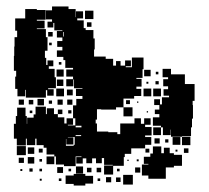

<svg xmlns="http://www.w3.org/2000/svg" viewBox="-20 -557 648 594"><path d="M363 -71V-44H330V-17H302V-45H329V-47H302V-68H295V-52H277V-67H265V-52H247V-67H236V-51H216V-71H232V-73H214V-43H178V-48H153V-73H148V-79H124V-100H115V-108H93V-128H89V-108H63V-128H60V-107H32V-128H23V-174H29V-198H33V-224H59V-198H63V-174H64V-193H84V-203H90V-227H122V-204H125V-222H147V-204H159V-194H179V-175H186V-191H206V-171H190V-169H213V-191H206V-231H216V-251H235V-260H215V-282H235V-284H209V-311H207V-290H185V-312H206V-320H185V-342H206V-347H182V-371H176V-381H156V-401H173V-412H157V-430H173V-441H156V-461H173V-463H148V-486H145V-472H127V-490H141V-497H122V-525H141V-537H192V-529H214V-504H215V-522H237V-500H219V-494H239V-470H245V-464H269V-438H273V-404H271V-382H307V-375H330V-354H339V-368H353V-354H367V-370H385V-352H369V-349H388V-379H424V-343H421V-316H402V-313H418V-289H402V-282H417V-260H395V-252H362V-225H339V-218H293V-219H280V-187H276V-175H280V-150H315V-148H343V-142H352V-175H396V-191H416V-174H426V-191H446V-171H429V-164H449V-138H429V-133H448V-109H429V-98H386V-81H366V-71ZM27 -320H30V-338H23V-384H24V-413H25V-442H33V-462H27V-500H58V-529H94V-526H121V-496H94V-493H118V-469H94V-467H122V-442H127V-400H119V-378H123V-356H127V-370H145V-352H131V-344H149V-318H153V-284H129V-281H146V-261H126V-278H122V-255H60V-279H58V-259H34V-282H27ZM243 -524H269V-498H243ZM263 -488V-474H249V-488ZM129 -458H143V-444H129ZM176 -444H178V-458H176ZM140 -425V-417H132V-425ZM162 -357V-365H170V-357ZM582 -297V-245H576V-232H577V-190H574V-163H571V-136H543V-134H509V-156H508V-139H484V-163H478V-168H453V-194H473V-204H459V-218H473V-232H457V-250H475V-234H481V-256H503V-261H486V-281H500V-290H485V-312H500V-318H483V-344H509V-327H552V-297ZM177 -320H155V-342H177ZM426 -341H446V-321H426ZM462 -335H470V-327H462ZM176 -311V-291H156V-311ZM461 -306H471V-296H461ZM433 -298V-304H439V-298ZM178 -259H154V-283H178ZM424 -283H448V-259H424ZM454 -283H478V-259H454ZM187 -280H205V-262H187ZM116 -251V-231H96V-251ZM54 -249V-233H38V-249ZM174 -249V-233H158V-249ZM188 -249H204V-233H188ZM69 -248H83V-234H69ZM382 -247V-235H370V-247ZM141 -246V-236H131V-246ZM408 -243V-239H404V-243ZM390 -225V-197H362V-225ZM159 -218H173V-204H159ZM201 -216V-206H191V-216ZM80 -215V-207H72V-215ZM438 -213V-209H434V-213ZM214 -163H232V-168H214ZM478 -139H454V-163H478ZM231 -136V-139H214V-136ZM569 -134V-108H543V-134ZM211 -109V-133H190V-132H207V-110H185V-127H184V-106H208V-109ZM514 -133H538V-109H514ZM458 -113V-129H474V-113ZM491 -116V-126H501V-116ZM60 -77H32V-105H60ZM505 -83H518V-78H543V-44H518V-39H493V-4H439V-14H419V-48H439V-50H425V-72H445V-82H453V-104H479V-83H487V-100H505ZM86 -81H66V-101H86ZM563 -84H549V-98H563ZM112 -85H100V-97H112ZM442 -97V-85H430V-97ZM529 -94V-88H523V-94ZM148 -49H124V-73H148ZM86 -51H66V-71H86ZM54 -53H38V-69H54ZM110 -57H102V-65H110ZM409 -64V-58H403V-64ZM378 -63V-59H374V-63ZM215 -20V-42H237V-20ZM175 -22H157V-40H175ZM414 -23H398V-39H414ZM249 -24V-38H263V-24ZM293 -24H279V-38H293ZM81 -26H71V-36H81ZM110 -27H102V-35H110ZM192 -27V-35H200V-27ZM350 -35V-27H342V-35ZM49 -28H43V-34H49ZM208 -19H244V-13H268V11H244V17H208V12H183V-14H208ZM391 14H361V-16H391ZM324 7H308V-9H324ZM353 6H339V-8H353ZM170 3H162V-5H170ZM290 3H282V-5H290ZM109 2H103V-4H109Z"/></svg>

Font: Rubik-Storm
Style: Regular
Weight: 400
Designer: NaN (generative design), Hubert & Fischer (Rubik source font outlines)
Foundry: NaN, Hubert & Fischer
Version: Version 1.000